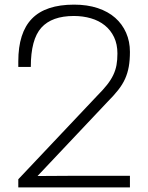

<svg xmlns="http://www.w3.org/2000/svg" viewBox="-20 -809 640 829"><path d="M541 0H59V-35L400 -396Q425 -421 442 -442.5Q459 -464 469 -485Q479 -506 483 -528Q487 -550 487 -578Q487 -618 472.5 -648.5Q458 -679 432.5 -699.5Q407 -720 372.5 -730Q338 -740 299 -740Q204 -740 158.5 -689.5Q113 -639 113 -520H59V-544Q59 -668 118 -728.5Q177 -789 300 -789Q357 -789 402 -774Q447 -759 477.5 -732Q508 -705 524.5 -667.5Q541 -630 541 -585Q541 -549 536 -521Q531 -493 520 -468.5Q509 -444 490 -420Q471 -396 444 -369L142 -49Q204 -50 303 -50Q402 -50 541 -50Z"/></svg>

Font: Tanohe Sans Light
Style: Regular
Weight: 300
Designer: Village Type and Design LLC & Cristiano Sobral
Foundry: Cooper Hewitt Smithsonian Design Museum
Version: Version 1.00;September 29, 2021;FontCreator 13.0.0.2655 64-b